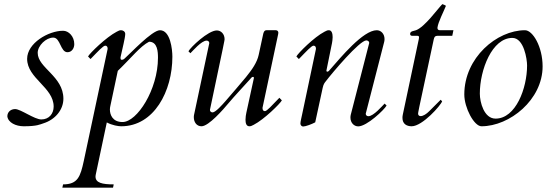

<svg xmlns="http://www.w3.org/2000/svg" viewBox="-20 -582 2598 905"><path d="M14.6 -33.7C18.1 -3.9 55.2 13.2 91.8 13.2C155.3 13.2 168.5 4.4 185.5 -1C238.3 -17.6 278.8 -63 278.8 -116.7C278.8 -223.1 157.7 -261.7 157.7 -333C157.7 -366.7 196.8 -404.8 231 -404.8C265.1 -404.8 264.6 -335.9 297.9 -335.9C318.8 -335.9 330.1 -355 330.1 -374C330.1 -410.6 303.7 -437 277.3 -437C208 -437 107.9 -378.4 107.9 -304.7C107.9 -212.4 232.9 -170.4 232.9 -79.6C232.9 -45.9 210.9 -19 174.8 -19C142.1 -19 77.6 -67.9 51.3 -67.9C30.3 -67.9 14.6 -53.7 14.6 -33.7Z M375 176.3C358.9 250.5 346.7 287.1 277.3 287.1L273.9 302.7H512.7L516.1 287.1C461.4 287.1 430.2 279.8 430.2 250C430.2 246.1 431.2 242.2 432.1 237.3L483.4 -4.9C509.3 8.8 537.6 13.2 551.3 13.2C706.5 13.2 792.5 -152.8 792.5 -314.5C792.5 -349.1 783.2 -439.5 733.9 -439.5C696.3 -439.5 592.8 -328.1 566.9 -305.7C563 -302.2 560.5 -300.3 552.7 -300.3C549.3 -300.3 547.9 -304.7 547.9 -308.6C547.9 -310.1 547.9 -311.5 548.3 -313L562.5 -376C566.4 -392.6 570.3 -413.6 570.3 -421.9C570.3 -434.1 558.6 -439.5 550.8 -439.5C543.5 -439.5 540.5 -438 530.3 -432.6C481 -407.2 403.3 -331.5 395 -315.9L406.7 -303.7C443.4 -341.3 466.3 -366.7 476.1 -366.7C483.9 -366.7 487.3 -360.8 487.3 -353V-351.1ZM724.6 -309.6C724.6 -159.7 626 -6.8 557.6 -6.8C510.3 -6.8 498 -41.5 498 -65.9C498 -72.3 499 -76.7 500 -82L535.2 -248C599.6 -310.1 640.1 -363.3 682.6 -385.3C722.7 -385.3 724.6 -337.4 724.6 -309.6Z M1217.3 -73.7C1271.5 -330.1 1286.6 -400.4 1291 -420.4C1292 -424.8 1292 -426.8 1292 -427.7C1292 -435.1 1286.6 -439.5 1280.3 -439.5H1235.8C1225.1 -439.5 1221.7 -427.7 1220.2 -419.9L1199.2 -322.8C1191.4 -287.6 1168.9 -254.9 1139.2 -218.3C1112.3 -185.5 1072.3 -139.6 1042.5 -105C1027.8 -88.4 996.1 -52.2 981.9 -52.2C975.1 -52.2 969.7 -57.1 969.7 -63V-64.9C1038.1 -388.2 1038.6 -392.6 1038.6 -397C1038.6 -421.9 1021.5 -438.5 1002 -438.5C960.9 -438.5 878.4 -359.4 868.2 -340.3L877.4 -331.1C887.7 -340.8 929.2 -390.6 954.1 -390.6C960.9 -390.6 966.3 -385.7 966.3 -379.9V-377.9L894.5 -40C893.6 -36.1 893.6 -32.7 893.6 -28.8C893.6 -7.3 906.2 13.2 929.7 13.2C963.9 13.2 1032.7 -66.4 1057.6 -96.2C1085.9 -129.9 1127.4 -173.8 1157.2 -207C1162.1 -212.9 1167 -219.7 1172.4 -219.7C1174.8 -219.7 1176.8 -218.3 1176.8 -214.4L1141.1 -50.3C1139.2 -41.5 1137.2 -29.3 1137.2 -17.6C1137.2 -1.5 1141.1 13.2 1155.3 13.2C1162.1 13.2 1165.5 11.7 1175.8 6.3C1225.1 -19 1300.3 -93.3 1308.6 -108.9L1296.9 -121.1C1260.3 -83.5 1238.3 -58.1 1228.5 -58.1C1220.7 -58.1 1217.3 -64 1217.3 -73.7Z M1791 -384.8C1792 -389.2 1792.5 -393.6 1792.5 -397.9C1792.5 -422.9 1775.4 -439.5 1755.9 -439.5C1690.9 -439.5 1585.4 -310.1 1538.1 -256.8C1533.2 -251 1528.3 -244.1 1522.9 -244.1C1520.5 -244.1 1518.6 -245.6 1518.6 -249.5C1544.9 -378.4 1544.9 -378.9 1544.9 -378.9C1545.9 -384.8 1547.9 -396.5 1547.9 -406.7C1547.9 -423.3 1543.9 -439.5 1530.3 -439.5C1523.4 -439.5 1520 -438 1509.8 -432.6C1460.4 -407.2 1385.3 -331.5 1377 -315.9L1388.7 -303.7C1425.3 -341.3 1448.2 -366.7 1458 -366.7C1465.8 -366.7 1469.2 -360.8 1469.2 -353V-351.1L1403.8 -41.5C1402.3 -34.2 1396 -7.8 1396 0C1396 6.8 1400.4 14.2 1409.7 14.2C1419.9 14.2 1449.7 3.4 1465.8 -5.4L1501 -168C1504.9 -186.5 1510.7 -192.4 1515.6 -198.7C1546.4 -239.3 1674.3 -390.6 1706.5 -391.6C1713.4 -391.6 1720.2 -386.7 1720.2 -380.9V-378.9L1633.3 -41C1632.3 -36.6 1631.8 -32.2 1631.8 -27.8C1631.8 -2.9 1648.9 13.7 1668.5 13.7C1709.5 13.7 1792 -65.4 1802.2 -84.5L1793 -93.8C1782.7 -84 1741.2 -34.2 1716.3 -34.2C1709.5 -34.2 1704.1 -39.1 1704.1 -44.9V-46.9Z M1878.9 -43C1877.4 -36.6 1877 -31.2 1877 -26.4C1877 2.4 1897 13.2 1920.4 13.2C1971.2 13.2 2058.1 -85.9 2064 -104.5L2057.1 -111.8L2002.9 -57.6C1990.2 -44.9 1975.1 -34.7 1962.4 -34.7C1957 -34.7 1950.7 -38.1 1950.7 -45.9C1950.7 -47.4 1950.7 -51.3 1956.5 -78.6L2024.4 -396C2026.9 -408.2 2031.2 -413.1 2041 -413.1H2111.8L2117.2 -439.5H2053.7C2043.9 -439.5 2042 -445.3 2042 -450.2V-452.1C2045.4 -478.5 2071.3 -527.3 2082 -554.7C2078.6 -557.1 2069.8 -561.5 2064.9 -562.5C2043 -540.5 1982.4 -455.1 1940.9 -439.5C1930.2 -435.5 1913.1 -436 1913.1 -421.9C1913.1 -414.1 1918.9 -413.1 1925.8 -413.1H1947.8C1952.1 -413.1 1955.1 -411.6 1955.1 -405.8C1955.1 -403.8 1954.6 -400.9 1954.1 -397.9Z M2454.6 -439.5C2321.8 -439.5 2168.5 -310.1 2168.5 -136.7C2168.5 -74.2 2214.4 13.2 2249.5 13.2C2382.3 13.2 2537.6 -111.8 2537.6 -269C2537.6 -361.8 2491.2 -439.5 2454.6 -439.5ZM2241.7 -140.6C2241.7 -252.9 2299.3 -403.3 2395 -403.3C2449.7 -403.3 2464.4 -302.7 2464.4 -273.4C2464.4 -166 2411.1 -22.9 2315.9 -22.9C2261.2 -22.9 2241.7 -100.6 2241.7 -140.6Z"/></svg>

Font: Cardo
Style: Italic
Weight: 400
Designer: David J. Perry
Foundry: David J. Perry
Version: Version 0.99